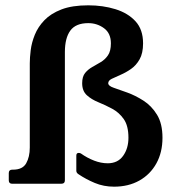

<svg xmlns="http://www.w3.org/2000/svg" viewBox="-20 -691 658 722"><path d="M387 -378Q387 -368 407.5 -361Q428 -354 458.5 -343Q489 -332 519.5 -312.5Q550 -293 570.5 -259.5Q591 -226 591 -173Q591 -118 568 -76.5Q545 -35 504 -12Q463 11 409 11Q370 11 336.5 -3Q303 -17 275 -36Q267 -41 267 -49V-106Q267 -116 276 -116Q280 -116 284 -114Q308 -97 334 -87Q360 -77 385 -77Q423 -77 443 -105Q463 -133 463 -173Q463 -218 445.5 -243Q428 -268 402 -282Q376 -296 350 -306.5Q324 -317 306.5 -333Q289 -349 289 -378Q289 -403 300 -416.5Q311 -430 327 -439Q343 -448 359 -457.5Q375 -467 386 -483Q397 -499 397 -528Q397 -566 371 -585Q345 -604 312 -604Q265 -604 244.5 -576Q224 -548 224 -495V-13Q224 0 210 0H26Q13 0 13 -13V-40Q13 -53 26 -53H29Q65 -53 78.5 -77Q92 -101 92 -136V-453Q92 -474 95.5 -502.5Q99 -531 111 -560.5Q123 -590 147 -615Q171 -640 211 -655.5Q251 -671 312 -671Q367 -671 414 -656.5Q461 -642 489.5 -611Q518 -580 518 -528Q518 -491 505 -468Q492 -445 472.5 -431.5Q453 -418 433 -409.5Q413 -401 400 -394.5Q387 -388 387 -378Z"/></svg>

Font: Young Serif
Style: Regular
Weight: 400
Designer: Bastien Sozeau
Foundry: NBR — Bastien Sozeau
Version: Version 3.004; ttfautohint (v1.8.4.7-5d5b);gftools[0.9.33]